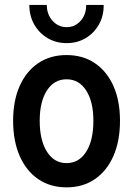

<svg xmlns="http://www.w3.org/2000/svg" viewBox="-20 -766 550 793"><path d="M254.9 7.8Q187.5 7.8 137.9 -26.1Q88.4 -60.1 61.3 -121.8Q34.2 -183.6 34.2 -267.1Q34.2 -350.1 61.3 -410.9Q88.4 -471.7 137.9 -505.1Q187.5 -538.6 254.9 -538.6Q322.3 -538.6 371.8 -505.1Q421.4 -471.7 448.5 -410.9Q475.6 -350.1 475.6 -267.1Q475.6 -183.6 448.5 -121.8Q421.4 -60.1 371.8 -26.1Q322.3 7.8 254.9 7.8ZM254.9 -92.3Q306.2 -92.3 335.9 -139.2Q365.7 -186 365.7 -267.1Q365.7 -346.2 335.9 -392.3Q306.2 -438.5 254.9 -438.5Q203.6 -438.5 173.8 -392.3Q144 -346.2 144 -267.1Q144 -187 173.8 -139.6Q203.6 -92.3 254.9 -92.3ZM255.4 -587.9Q211.4 -587.9 176.5 -608.6Q141.6 -629.4 121.3 -665Q101.1 -700.7 101.1 -745.6H173.3Q173.3 -706.5 197 -680.2Q220.7 -653.8 255.4 -653.8Q290 -653.8 313.2 -680.2Q336.4 -706.5 335.9 -745.6H408.2Q408.7 -700.7 388.7 -665Q368.7 -629.4 334 -608.6Q299.3 -587.9 255.4 -587.9Z"/></svg>

Font: Reddit Sans Condensed SemiBold
Style: Regular
Weight: 600
Designer: Stephen Hutchings
Foundry: Reddit
Version: Version 1.014